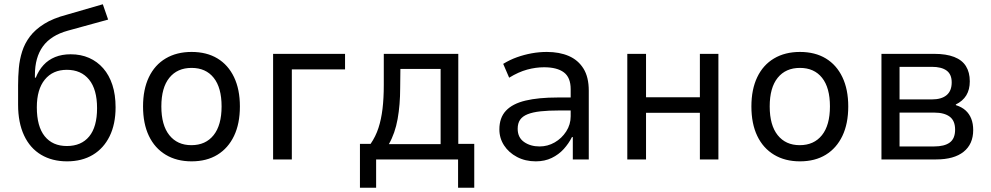

<svg xmlns="http://www.w3.org/2000/svg" viewBox="-20 -749 4654 902"><path d="M295 9Q225 9 173 -22Q121 -53 93 -113Q65 -173 65 -257V-348Q65 -389 68.5 -429Q72 -469 84 -507Q96 -545 120.5 -577.5Q145 -610 187 -636.5Q229 -663 294 -680L463 -729L488 -657L299 -605Q219 -583 181.5 -531Q144 -479 144 -397V-384H148Q162 -419 184.5 -443.5Q207 -468 239 -481Q271 -494 312 -494Q360 -494 398.5 -477Q437 -460 465 -428Q493 -396 508 -350Q523 -304 523 -245Q523 -166 495 -109Q467 -52 416 -21.5Q365 9 295 9ZM294 -63Q362 -63 399 -108Q436 -153 436 -241Q436 -329 398.5 -375Q361 -421 294 -421Q228 -421 190.5 -375Q153 -329 153 -245Q153 -155 190 -109Q227 -63 294 -63Z M880 9Q810 9 758.5 -22Q707 -53 679.5 -110.5Q652 -168 652 -249Q652 -329 679.5 -386.5Q707 -444 758.5 -474.5Q810 -505 880 -505Q951 -505 1001.5 -474.5Q1052 -444 1079.5 -386.5Q1107 -329 1107 -249Q1107 -168 1079.5 -110.5Q1052 -53 1001.5 -22Q951 9 880 9ZM879 -67Q946 -67 983.5 -114Q1021 -161 1021 -249Q1021 -337 984 -383.5Q947 -430 880 -430Q813 -430 775.5 -383.5Q738 -337 738 -249Q738 -161 775.5 -114Q813 -67 879 -67Z M1263 0V-496H1601V-423H1351V0Z M1671 133V-73H1721Q1745 -108 1758 -148Q1771 -188 1777 -237.5Q1783 -287 1783 -350V-496H2133V-73H2208V133H2132V0H1747V133ZM1807 -72H2050V-425H1861L1860 -336Q1860 -257 1848 -190Q1836 -123 1807 -72Z M2497 9Q2448 9 2409 -11.5Q2370 -32 2348 -66Q2326 -100 2326 -141Q2326 -196 2357 -229Q2388 -262 2449 -276.5Q2510 -291 2600 -291H2674V-230H2607Q2556 -230 2519.5 -226Q2483 -222 2459 -212.5Q2435 -203 2423.5 -186.5Q2412 -170 2412 -144Q2412 -103 2442 -82Q2472 -61 2515 -61Q2553 -61 2586 -80Q2619 -99 2640 -131.5Q2661 -164 2661 -203V-330Q2661 -385 2629 -409Q2597 -433 2536 -433Q2497 -433 2456.5 -422Q2416 -411 2372 -384L2344 -449Q2375 -468 2408.5 -480Q2442 -492 2477.5 -498.5Q2513 -505 2549 -505Q2608 -505 2652 -486Q2696 -467 2721 -427Q2746 -387 2746 -323V0H2671V-105H2667Q2652 -75 2628.5 -49Q2605 -23 2572 -7Q2539 9 2497 9Z M2927 0V-496H3015V-292H3268V-496H3355V0H3268V-219H3015V0Z M3738 9Q3668 9 3616.5 -22Q3565 -53 3537.5 -110.5Q3510 -168 3510 -249Q3510 -329 3537.5 -386.5Q3565 -444 3616.5 -474.5Q3668 -505 3738 -505Q3809 -505 3859.5 -474.5Q3910 -444 3937.5 -386.5Q3965 -329 3965 -249Q3965 -168 3937.5 -110.5Q3910 -53 3859.5 -22Q3809 9 3738 9ZM3737 -67Q3804 -67 3841.5 -114Q3879 -161 3879 -249Q3879 -337 3842 -383.5Q3805 -430 3738 -430Q3671 -430 3633.5 -383.5Q3596 -337 3596 -249Q3596 -161 3633.5 -114Q3671 -67 3737 -67Z M4121 0V-496H4369Q4425 -496 4462.5 -481.5Q4500 -467 4518 -438Q4536 -409 4536 -367Q4536 -328 4519.5 -301Q4503 -274 4470 -258L4471 -255Q4499 -246 4516.5 -230Q4534 -214 4543 -191Q4552 -168 4552 -138Q4552 -72 4507 -36Q4462 0 4378 0ZM4206 -61H4368Q4417 -61 4442 -79.5Q4467 -98 4467 -140Q4467 -182 4441.5 -201Q4416 -220 4369 -220H4206ZM4206 -282H4358Q4403 -282 4427 -302Q4451 -322 4451 -362Q4451 -400 4427 -417.5Q4403 -435 4358 -435H4206Z"/></svg>

Font: Nunito Sans 7pt SemiCondensed
Style: Regular
Weight: 400
Width: 4
Designer: Vernon Adams
Foundry: Vernon Adams
Version: Version 3.101;gftools[0.9.27]